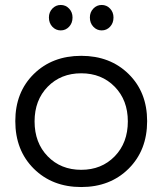

<svg xmlns="http://www.w3.org/2000/svg" viewBox="-20 -755 658 778"><path d="M42 -264.2Q42 -381.3 116.9 -455.1Q191.9 -528.8 309.1 -528.8Q426.3 -528.8 501.2 -455.1Q576.2 -381.3 576.2 -264.2Q576.2 -146 501.2 -71.5Q426.3 2.9 309.1 2.9Q191.9 2.9 116.9 -71.5Q42 -146 42 -264.2ZM120.1 -263.2Q120.1 -176.3 173.3 -121.6Q226.6 -66.9 309.1 -66.9Q391.6 -66.9 444.8 -121.6Q498 -176.3 498 -263.2Q498 -349.1 444.8 -403.6Q391.6 -458 309.1 -458Q226.6 -458 173.3 -403.6Q120.1 -349.1 120.1 -263.2ZM178.2 -684.1Q178.2 -705.6 192.1 -720.2Q206.1 -734.9 226.1 -734.9Q246.1 -734.9 260 -720.2Q273.9 -705.6 273.9 -684.1Q273.9 -661.6 260 -646.7Q246.1 -631.8 226.1 -631.8Q206.1 -631.8 192.1 -646.7Q178.2 -661.6 178.2 -684.1ZM344.2 -684.1Q344.2 -705.6 358.2 -720.2Q372.1 -734.9 392.1 -734.9Q412.1 -734.9 426 -720.2Q439.9 -705.6 439.9 -684.1Q439.9 -661.6 426 -646.7Q412.1 -631.8 392.1 -631.8Q372.1 -631.8 358.2 -646.7Q344.2 -661.6 344.2 -684.1Z"/></svg>

Font: Montserrat Light
Style: Regular
Weight: 300
Designer: Julieta Ulanovsky
Foundry: Julieta Ulanovsky
Version: Version 1.000;PS 002.000;hotconv 1.0.70;makeotf.lib2.5.58329